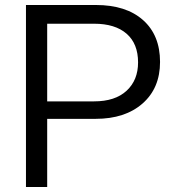

<svg xmlns="http://www.w3.org/2000/svg" viewBox="-20 -749 699 769"><path d="M84 0V-729H364Q485 -729 553 -668.5Q621 -608 621 -501Q621 -396 551 -334.5Q481 -273 363 -273H169V0ZM169 -343H357Q441 -343 487 -385.5Q533 -428 533 -499Q533 -574 487 -614Q441 -654 357 -654H169Z"/></svg>

Font: Mona Sans
Style: Regular
Weight: 400
Designer: Deni Anggara
Foundry: GitHub
Version: Version 2.000;Glyphs 3.2.3 (3260)